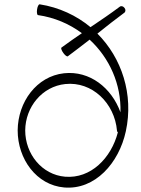

<svg xmlns="http://www.w3.org/2000/svg" viewBox="-20 -845 655 891"><path d="M295 -584C329 -609 362 -635 396 -661C488 -576 543 -454 539 -324C498 -437 397 -518 277 -505C150 -491 63 -372 62 -240C62 -107 149 14 278 25C421 37 532 -88 564 -236C601 -407 545 -576 432 -689C473 -722 515 -755 557 -786C563 -790 564 -801 558 -808C552 -816 543 -819 536 -814C492 -781 446 -750 400 -719C335 -773 254 -811 164 -825C159 -825 154 -815 152 -801C150 -788 152 -776 156 -775C233 -764 302 -734 360 -691C328 -669 296 -647 265 -624C262 -621 266 -610 274 -599C282 -588 291 -581 295 -584ZM282 -25C175 -34 97 -130 97 -240C98 -349 176 -444 283 -455C407 -468 512 -367 523 -238C523 -236 524 -233 527 -231C496 -111 401 -15 282 -25Z"/></svg>

Font: Nupuram Thin
Style: Regular
Weight: 100
Designer: Santhosh Thottingal (santhosh.thottingal@gmail.com)
Foundry: SMC
Version: Version 1.000